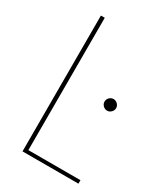

<svg xmlns="http://www.w3.org/2000/svg" viewBox="-177 -783 749 862"><g transform="rotate(30 197.5 -352.0)"><path d="M85 -704H105V-18H375V0H85ZM322 -348Q310 -348 301 -357Q292 -366 292 -378Q292 -390 301 -399Q310 -408 322 -408Q334 -408 343 -399Q352 -390 352 -378Q352 -366 343 -357Q334 -348 322 -348Z"/></g></svg>

Font: Fz Poppins Thin
Style: Regular
Weight: 100
Designer: Ninad Kale (Devanagari), Jonny Pinhorn (Latin)
Foundry: Indian Type Foundry
Version: Vit hóa bi Vntype.Com & FontZin.Com